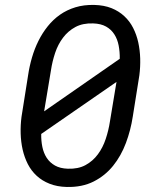

<svg xmlns="http://www.w3.org/2000/svg" viewBox="-20 -741 627 771"><path d="M513.2 -272.9Q504.9 -218.3 485.6 -166.7Q466.3 -115.2 434.3 -75.4Q402.3 -35.6 356.2 -12.2Q310.1 11.2 248 9.8Q209 8.8 179 -3.2Q148.9 -15.1 127.2 -35.2Q105.5 -55.2 91.8 -82Q78.1 -108.9 71 -139.9Q64 -170.9 63 -204.6Q62 -238.3 66.4 -272L92.8 -438.5Q98.1 -474.6 108.4 -510Q118.7 -545.4 134.5 -577.1Q150.4 -608.9 171.9 -635.7Q193.4 -662.6 220.9 -681.9Q248.5 -701.2 282.7 -711.7Q316.9 -722.2 358.4 -721.2Q397.9 -720.2 427.7 -708.3Q457.5 -696.3 479.2 -676Q501 -655.8 514.6 -628.9Q528.3 -602.1 535.2 -570.8Q542 -539.6 543 -505.9Q543.9 -472.2 539.6 -438.5ZM157.2 -293.9 460.9 -504.9Q461.4 -532.7 456.5 -558.1Q451.7 -583.5 439.2 -603Q426.8 -622.6 406 -634.3Q385.3 -646 354 -647Q312.5 -648.4 283 -632.6Q253.4 -616.7 233.2 -589.8Q212.9 -563 201.4 -528.6Q189.9 -494.1 184.6 -458.5ZM447.8 -412.1 145.5 -203.1Q145 -175.8 150.1 -150.9Q155.3 -126 167.7 -106.9Q180.2 -87.9 200.9 -76.2Q221.7 -64.5 252.4 -63.5Q293.9 -62 323.5 -78.1Q353 -94.2 373 -121.3Q393.1 -148.4 404.5 -182.9Q416 -217.3 421.4 -252.9Z"/></svg>

Font: Roboto Mono
Style: Italic
Weight: 400
Designer: Google
Version: Version 2.000985; 2015; ttfautohint (v1.3)